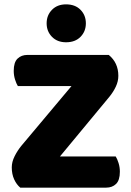

<svg xmlns="http://www.w3.org/2000/svg" viewBox="-20 -861 600 881"><path d="M308 -466H62Q55 -477 49 -496Q43 -515 43 -536Q43 -575 60.5 -592Q78 -609 106 -609H479Q523 -573 523 -513Q523 -488 511.5 -463.5Q500 -439 482 -417L255 -143H511Q518 -132 524 -113Q530 -94 530 -73Q530 -34 512.5 -17Q495 0 467 0H73Q56 -14 45 -38Q34 -62 34 -93Q34 -118 47 -144Q60 -170 78 -192ZM194 -754Q194 -791 218.5 -816Q243 -841 283 -841Q325 -841 349.5 -816Q374 -791 374 -754Q374 -717 349.5 -692Q325 -667 283 -667Q243 -667 218.5 -692Q194 -717 194 -754Z"/></svg>

Font: Baloo Tammudu
Style: Regular
Weight: 400
Designer: Omkar Shende and Ek Type
Foundry: Ek Type
Version: Version 1.007;PS 1.000;hotconv 1.0.88;makeotf.lib2.5.647800